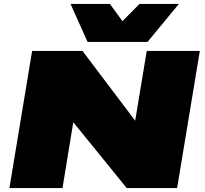

<svg xmlns="http://www.w3.org/2000/svg" viewBox="-20 -960 1045 980"><path d="M28 0 144 -700H401L670 -344L729 -700H1000L884 0H627L354 -336L299 0ZM893 -940 733 -746H427L340 -940H541L605 -852L692 -940Z"/></svg>

Font: Georama ExtraExtended Black
Style: Italic
Weight: 900
Width: 8
Italic angle: -9°
Designer: Jean-Baptiste Levee
Foundry: Production Type
Version: Version 1.000